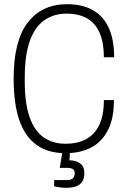

<svg xmlns="http://www.w3.org/2000/svg" viewBox="-20 -718 604 915"><path d="M292 12Q209 12 154 -27.5Q99 -67 72 -145.5Q45 -224 45 -343Q45 -524 112.5 -611Q180 -698 300 -698Q372 -698 422 -670Q472 -642 498 -586Q524 -530 524 -445H475Q475 -514 455.5 -560Q436 -606 396.5 -629.5Q357 -653 296 -653Q237 -653 192 -622Q147 -591 122.5 -524Q98 -457 98 -348V-330Q98 -224 121.5 -158.5Q145 -93 188.5 -63Q232 -33 292 -33Q351 -33 391.5 -55.5Q432 -78 453.5 -123.5Q475 -169 475 -241H523Q523 -154 494.5 -98Q466 -42 414.5 -15Q363 12 292 12ZM298 177Q280 177 265.5 175Q251 173 238 170V140H300Q320 140 328 131Q336 122 336 107Q336 93 326.5 87.5Q317 82 301 82H265L280 -11H314L311 46Q330 46 346 52Q362 58 372 71Q382 84 382 106Q382 129 374.5 143Q367 157 354 164.5Q341 172 326 174.5Q311 177 298 177Z"/></svg>

Font: Archivo Condensed Thin
Style: Regular
Weight: 250
Width: 3
Designer: Hector Gatti
Foundry: Omnibus-Type
Version: Version 2.001